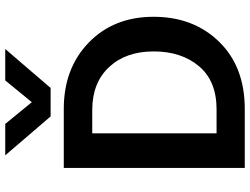

<svg xmlns="http://www.w3.org/2000/svg" viewBox="-128 -804 932 715"><g transform="rotate(-90 337.5 -446.0)"><path d="M368 -723H262L117 -892H234L315 -793L396 -892H513ZM286 -568H199V-105H288Q394 -105 449 -170.5Q504 -236 504 -339.5Q504 -443 445.5 -505.5Q387 -568 286 -568ZM290 0H70V-674H290Q441 -674 537 -581Q633 -488 633 -339.5Q633 -191 540 -95.5Q447 0 290 0Z"/></g></svg>

Font: Hind Kochi SemiBold
Style: Regular
Weight: 600
Designer: Dhruvi Tolia
Foundry: Indian Type Foundry
Version: Version 0.702;PS 1.0;hotconv 1.0.81;makeotf.lib2.5.63406